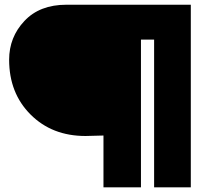

<svg xmlns="http://www.w3.org/2000/svg" viewBox="-20 -800 895 820"><path d="M421.9 -221.2 345.2 -219.2Q202.1 -219.2 110.6 -310.8Q19 -402.3 19 -544.9Q19 -641.1 84.2 -710.4Q149.4 -779.8 263.2 -779.8H794.9V0H638.2V-630.9H582V0H421.9Z"/></svg>

Font: Fz Rammetto One
Style: Regular
Weight: 400
Designer: Vernon Adams
Foundry: Vernon Adams
Version: Vit hóa bi c Thuy @ FontZin.Com